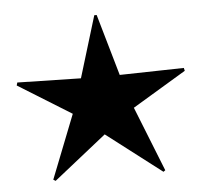

<svg xmlns="http://www.w3.org/2000/svg" viewBox="-41 -500 579 544"><g transform="rotate(-5 249.0 -228.5)"><path d="M402.8 1 246.1 -119.1 96.2 0 89.8 -3.9 161.1 -185.1 9.8 -278.8 12.2 -287.1 192.9 -283.2 246.1 -458H252.9L303.2 -283.2L485.8 -287.1L487.8 -278.8L335 -187L408.2 -2.9Z"/></g></svg>

Font: Kurinto Seri
Style: Regular
Weight: 400
Designer: Kurinto was developed by Clint Goss from a range of fonts that are compatible with the SIL Open Font License Version 1.1
Foundry: Clinton F. Goss
Version: Version 2.196; July 25, 2020